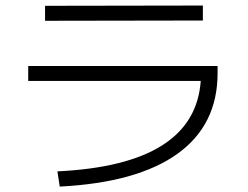

<svg xmlns="http://www.w3.org/2000/svg" viewBox="-20 -695 904 701"><path d="M712.9 -399.4H83V-454.1H774.4V-427.7Q774.4 -238.8 627.9 -133.5Q481.4 -28.3 198.2 -13.7L189.5 -69.3Q441.4 -81.5 571.8 -164.1Q702.1 -246.6 712.9 -399.4ZM144.5 -673.8 720.7 -674.8V-620.1L144.5 -619.1Z"/></svg>

Font: Pretendard GOV Light
Style: Regular
Weight: 300
Designer: Base glyphs from Inter by Rasmus Andersson; Hangeul glyphs from Noto Sans CJK(Source Han Sans) by Jang Soo-young and Kan
Foundry: Kil Hyung-jin
Version: Version 1.309